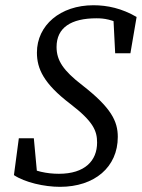

<svg xmlns="http://www.w3.org/2000/svg" viewBox="-20 -705 546 740"><path d="M33.7 -30.1C75.9 -1.9 150.8 15.1 211.1 15.1C344.6 15.1 434 -61 434 -177.3C434 -237.7 408.8 -289.9 296 -377.5C224.9 -432.4 198 -471.3 198 -523.9C198 -598.5 253.9 -634.5 352.1 -634.5C381.4 -634.5 410.5 -630.3 460.2 -605.3L416.8 -639.9L423.9 -499.6H482.6L506.5 -639.6C449.8 -672.6 394.3 -684.8 339.9 -684.8C212.6 -684.8 122.3 -607.7 122.3 -502.3C122.3 -440.1 148.4 -382.8 250.5 -304.9C340.2 -236.3 354.2 -200.3 354.2 -155.5C354.2 -85.7 307.3 -35.2 207 -35.2C160.2 -35.2 113 -45.2 75 -67.2L123.4 -31.6L110.4 -172.2H52.6L33.7 -30.1Z"/></svg>

Font: Source Serif Variable
Style: Italic
Weight: 389
Italic angle: -12°
Designer: Frank Grießhammer
Foundry: Adobe Systems Incorporated
Version: Version 3.001;hotconv 1.0.111;makeotfexe 2.5.65597